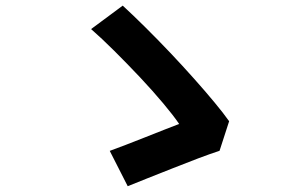

<svg xmlns="http://www.w3.org/2000/svg" viewBox="-20 -684 1040 669"><path d="M745 -158.6Q714.2 -148.6 671.5 -132.5Q628.7 -116.3 582.2 -97.8Q535.6 -79.4 494.1 -62.9Q452.7 -46.5 425 -35.2L362.4 -158.3Q385.6 -166.5 418.1 -179.2Q450.5 -191.9 485.4 -205.5Q520.2 -219.2 551.4 -231.6Q582.7 -244.1 604.2 -252.1Q584.9 -280.8 548.8 -323.8Q512.8 -366.8 468 -414.5Q423.1 -462.1 378.3 -506.7Q333.4 -551.3 297.4 -582.7L407.6 -664.4Q444.5 -630.5 487.4 -587.9Q530.2 -545.4 573.4 -499.9Q616.6 -454.3 656.1 -409.9Q695.7 -365.5 727.4 -327.2Q759.2 -288.9 778.4 -261.6Z"/></svg>

Font: Noto Sans TC Thin
Style: Regular
Weight: 100
Designer: Ryoko NISHIZUKA 西塚涼子 (kana, bopomofo & ideographs); Paul D. Hunt (Latin, Greek & Cyrillic); Sandoll Communications 산돌커뮤니
Foundry: Adobe
Version: Version 2.004-H2;hotconv 1.0.118;makeotfexe 2.5.65603